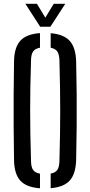

<svg xmlns="http://www.w3.org/2000/svg" viewBox="-20 -980 474 1006"><path d="M189.5 6.5Q118 1.5 86.2 -33.8Q54.5 -69 53.5 -142.5Q52 -240 51.5 -321.2Q51 -402.5 51.5 -482.5Q52 -562.5 53.5 -657.5Q54.5 -731 86.2 -766.2Q118 -801.5 189.5 -806.5V-730Q163.5 -725.5 153 -709.5Q142.5 -693.5 142.5 -661Q140 -587.5 139 -525Q138 -462.5 138 -402.8Q138 -343 139 -279Q140 -215 142.5 -139Q142.5 -106 153 -90.2Q163.5 -74.5 189.5 -70ZM245.5 6V-70.5Q271 -75 281 -90.8Q291 -106.5 291.5 -139Q293.5 -213.5 294.5 -276.8Q295.5 -340 295.5 -399.8Q295.5 -459.5 294.5 -522.8Q293.5 -586 291.5 -661Q291 -693 281 -709Q271 -725 245.5 -730V-806Q314.5 -800.5 345.8 -765.2Q377 -730 379 -657.5Q381 -562.5 381.8 -482.2Q382.5 -402 381.8 -321Q381 -240 379 -142.5Q377 -69.5 345.8 -34.5Q314.5 0.5 245.5 6ZM190.5 -840 113 -960H173.5L217.5 -887.5L261.5 -960H322L244 -840Z"/></svg>

Font: Big Shoulders Stencil Text Medium
Style: Regular
Weight: 500
Designer: Patric King
Foundry: XO Type Co
Version: Version 1.000